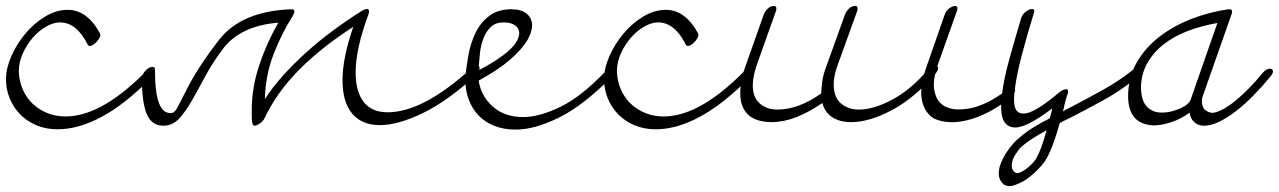

<svg xmlns="http://www.w3.org/2000/svg" viewBox="-36 -400 4283 643"><path d="M299 -288Q299 -286 299.5 -285Q300 -284 300 -282Q300 -278 296.5 -272Q293 -266 287.5 -260Q282 -254 276 -250Q270 -246 265 -246Q260 -246 257 -252Q220 -325 165 -325Q143 -325 118.5 -311Q94 -297 74 -274Q54 -251 40.5 -221.5Q27 -192 27 -161Q28 -129 40 -101Q52 -73 73 -53Q94 -33 122 -21.5Q150 -10 183 -10Q209 -10 238.5 -17.5Q268 -25 301.5 -42.5Q335 -60 372 -88.5Q409 -117 450 -158Q462 -170 472 -170Q482 -170 482 -161Q482 -152 470 -139Q383 -51 305 -9Q227 33 157 33Q118 33 86 19.5Q54 6 31.5 -17Q9 -40 -3.5 -70.5Q-16 -101 -16 -135Q-16 -171 2 -212Q20 -253 49 -287.5Q78 -322 115 -344.5Q152 -367 191 -367Q256 -367 299 -288Z M439 -140Q439 -144 442 -150Q445 -156 450 -162Q455 -168 461.5 -172Q468 -176 476 -176Q483 -176 483 -166Q483 -91 496 -56Q509 -21 536 -21Q547 -21 555.5 -35.5Q564 -50 584 -90Q624 -172 698 -267Q773 -363 940 -369Q950 -369 950 -362Q950 -356 944 -346Q907 -288 880 -218Q853 -148 851 -68Q876 -107 911 -146Q946 -185 988.5 -223.5Q1031 -262 1079 -297.5Q1127 -333 1178 -365Q1188 -370 1193 -370Q1200 -370 1200 -361Q1200 -360 1198 -352Q1155 -236 1155 -158Q1155 -93 1182 -58.5Q1209 -24 1262 -24Q1322 -24 1392 -61Q1462 -98 1541 -170Q1553 -182 1560 -182Q1570 -182 1570 -171Q1570 -160 1556 -147Q1465 -63 1381.5 -22Q1298 19 1236 19Q1176 19 1143.5 -19.5Q1111 -58 1111 -132Q1111 -205 1147 -310Q1038 -240 963.5 -164Q889 -88 850 -4Q845 6 834 13.5Q823 21 816 21Q812 21 810 15.5Q808 10 807.5 1.5Q807 -7 807 -15.5Q807 -24 807 -30Q807 -107 832.5 -182.5Q858 -258 896 -324Q770 -314 711 -237Q675 -189 650.5 -143Q626 -97 605 -60.5Q584 -24 562.5 -1.5Q541 21 511 21Q472 21 455.5 -18Q439 -57 439 -140Z M1566 -164Q1633 -199 1668 -230.5Q1703 -262 1703 -291Q1701 -308 1687 -316.5Q1673 -325 1651 -325Q1624 -325 1608 -310Q1592 -295 1583 -271.5Q1574 -248 1571 -219.5Q1568 -191 1566 -164ZM1730 -265Q1712 -235 1672.5 -200.5Q1633 -166 1567 -130Q1575 -78 1614.5 -43Q1654 -8 1716 -8Q1770 -8 1839.5 -41.5Q1909 -75 1988 -157Q2001 -170 2009 -170Q2014 -170 2017.5 -166.5Q2021 -163 2021 -159Q2021 -151 2008 -138Q1914 -44 1833.5 -5Q1753 34 1691 34Q1651 34 1619.5 21.5Q1588 9 1566.5 -13.5Q1545 -36 1533.5 -67.5Q1522 -99 1522 -136Q1525 -173 1532.5 -214.5Q1540 -256 1556.5 -290Q1573 -324 1602 -346.5Q1631 -369 1677 -369Q1710 -369 1728 -354Q1746 -339 1746 -314Q1746 -294 1730 -265Z M2302 -288Q2302 -286 2302.5 -285Q2303 -284 2303 -282Q2303 -278 2299.5 -272Q2296 -266 2290.5 -260Q2285 -254 2279 -250Q2273 -246 2268 -246Q2263 -246 2260 -252Q2223 -325 2168 -325Q2146 -325 2121.5 -311Q2097 -297 2077 -274Q2057 -251 2043.5 -221.5Q2030 -192 2030 -161Q2031 -129 2043 -101Q2055 -73 2076 -53Q2097 -33 2125 -21.5Q2153 -10 2186 -10Q2212 -10 2241.5 -17.5Q2271 -25 2304.5 -42.5Q2338 -60 2375 -88.5Q2412 -117 2453 -158Q2465 -170 2475 -170Q2485 -170 2485 -161Q2485 -152 2473 -139Q2386 -51 2308 -9Q2230 33 2160 33Q2121 33 2089 19.5Q2057 6 2034.5 -17Q2012 -40 1999.5 -70.5Q1987 -101 1987 -135Q1987 -171 2005 -212Q2023 -253 2052 -287.5Q2081 -322 2118 -344.5Q2155 -367 2194 -367Q2259 -367 2302 -288Z M3071 -166Q3084 -181 3095 -181Q3106 -181 3106 -171Q3106 -165 3096 -152Q3026 -71 2950.5 -31Q2875 9 2815 9Q2776 9 2751 -7.5Q2726 -24 2718 -55Q2673 -24 2630.5 -7.5Q2588 9 2548 9Q2527 9 2507.5 4Q2488 -1 2474 -12Q2460 -23 2451.5 -42Q2443 -61 2443 -88Q2443 -106 2446.5 -127.5Q2450 -149 2459 -174L2522 -352Q2526 -362 2535 -371Q2544 -380 2556 -380Q2564 -380 2564 -372Q2564 -367 2563 -364L2500 -187Q2485 -145 2485 -114Q2485 -74 2508.5 -53.5Q2532 -33 2567 -33Q2638 -33 2714 -87Q2715 -104 2717.5 -125.5Q2720 -147 2730 -174L2794 -352Q2798 -362 2807 -371Q2816 -380 2828 -380Q2836 -380 2836 -372Q2836 -367 2835 -364L2771 -187Q2756 -148 2756 -118Q2756 -74 2780.5 -53.5Q2805 -33 2841 -33Q2889 -33 2951.5 -66Q3014 -99 3071 -166Z M3753 -162Q3773 -178 3779 -165Q3784 -151 3763 -134Q3715 -95 3657.5 -63.5Q3600 -32 3545 -4Q3536 0 3528.5 4Q3521 8 3513 12Q3504 45 3493 76Q3482 107 3469 131Q3467 133 3465.5 135.5Q3464 138 3463 141Q3438 174 3401 201Q3380 214 3360.5 220.5Q3341 227 3328 219Q3327 219 3326.5 218.5Q3326 218 3326 218Q3319 211 3319 211Q3303 192 3312 158Q3321 128 3342 100Q3359 76 3377 62Q3397 44 3423.5 27.5Q3450 11 3480 -4V-5Q3486 -27 3488 -37Q3402 28 3363 27Q3324 26 3318 -21Q3316 -39 3317 -50Q3236 4 3163 9Q3123 11 3092 -3Q3065 -19 3054 -54Q3040 -101 3066 -174L3128 -352Q3135 -371 3156 -379Q3175 -384 3169 -364L3106 -187Q3083 -123 3096 -86Q3103 -58 3128 -44Q3153 -31 3187 -34Q3249 -37 3320 -87Q3326 -136 3344 -201Q3362 -266 3384 -340Q3390 -358 3411 -368Q3433 -375 3426 -355Q3403 -280 3386 -215.5Q3369 -151 3363 -104Q3363 -104 3363 -103.5Q3363 -103 3363 -103Q3365 -97 3361 -88Q3359 -66 3361 -51Q3365 -15 3400 -20.5Q3435 -26 3513 -92Q3521 -98 3525 -99Q3545 -107 3540 -87Q3535 -73 3531 -57.5Q3527 -42 3524 -27Q3537 -35 3550 -41Q3602 -68 3656 -98Q3710 -128 3753 -162ZM3469 36Q3413 67 3390 87Q3379 95 3372 107Q3357 126 3354 142Q3349 161 3358 173Q3360 174 3364 178Q3364 178 3364 178Q3364 178 3365 178Q3373 184 3396 169Q3419 153 3432 134Q3434 132 3434 131Q3452 100 3469 36Z M4191 -154Q4205 -170 4216 -170Q4227 -170 4227 -161Q4227 -153 4218 -143Q4191 -110 4162 -80.5Q4133 -51 4104 -28.5Q4075 -6 4047.5 7.5Q4020 21 3996 21Q3976 21 3963 8.5Q3950 -4 3948 -23Q3922 -3 3888.5 8.5Q3855 20 3827 20Q3742 16 3742 -78Q3742 -141 3771 -191Q3800 -241 3847.5 -277.5Q3895 -314 3955 -337Q4015 -360 4078 -369H4082Q4090 -369 4090 -361Q4090 -357 4089 -354L3992 -78Q3989 -70 3989 -64Q3989 -40 4001 -31Q4013 -22 4026 -22Q4058 -27 4102.5 -63.5Q4147 -100 4191 -154ZM3950 -63Q3950 -64 3951 -65L4041 -323Q3989 -314 3942.5 -296.5Q3896 -279 3861 -251.5Q3826 -224 3805.5 -187Q3785 -150 3785 -104Q3787 -60 3806 -41.5Q3825 -23 3854 -23Q3873 -23 3889.5 -27.5Q3906 -32 3919 -38Q3932 -44 3940 -51Q3948 -58 3950 -63Z"/></svg>

Font: Discipuli Britannica
Style: Regular
Weight: 400
Designer: Peter Wiegel
Foundry: Peter Wiegel
Version: Version 0.001 2009